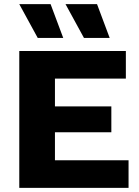

<svg xmlns="http://www.w3.org/2000/svg" viewBox="-20 -906 671 926"><path d="M224 -886 285 -723H162L73 -886ZM448 -886 509 -723H385L296 -886ZM73 0V-660H587V-527H245V-393H517V-268H245V-133H600V0Z"/></svg>

Font: Elaine Sans
Style: Bold
Weight: 700
Designer: Wei Huang
Foundry: Wei Huang
Version: Version 2.001;December 24, 2019;FontCreator 12.0.0.2547 64-b